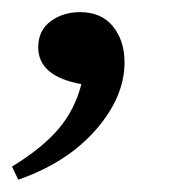

<svg xmlns="http://www.w3.org/2000/svg" viewBox="-50 -139 305 315"><path d="M-20 155.8 -30.3 134.3Q20 103.5 46.6 71.8Q73.2 40 83.5 -1Q12.7 -13.7 12.7 -61.5Q12.7 -88.9 33 -104Q53.2 -119.1 81.5 -119.1Q116.2 -119.1 135.3 -95.7Q154.3 -72.3 154.3 -36.6Q154.3 20 107.2 74Q60.1 127.9 -20 155.8Z"/></svg>

Font: Elstob 10pt
Style: Italic
Weight: 400
Italic angle: -20°
Designer: Peter S. Baker
Version: Version 1.015